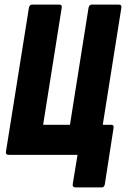

<svg xmlns="http://www.w3.org/2000/svg" viewBox="-20 -675 550 837"><path d="M310 142Q295 142 297 128L318 0H19Q3 0 6 -14L106 -641Q109 -655 120 -655H237Q252 -655 249 -641L168 -131H285L366 -641Q369 -655 380 -655H497Q512 -655 509 -641L428 -131H464Q478 -131 475 -117L437 128Q435 142 423 142Z"/></svg>

Font: Sofia Sans Extra Condensed Black
Style: Italic
Weight: 900
Italic angle: -9°
Version: Version 4.100